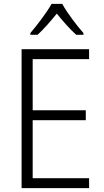

<svg xmlns="http://www.w3.org/2000/svg" viewBox="-20 -967 534 987"><path d="M300 -947H245C221 -903 170 -837 136 -797V-788H173C205 -817 242 -860 272 -897C303 -859 339 -817 372 -788H409V-797C377 -833 324 -902 300 -947ZM438 0V-51H148V-349H421V-400H148V-663H438V-714H91V0Z"/></svg>

Font: Noto Sans Gujarati UI SemiCondensed Light
Style: Regular
Weight: 300
Width: 4
Designer: Jelle Bosma - Monotype Design Team, Universal Thirst
Foundry: Monotype Imaging Inc.
Version: Version 2.106